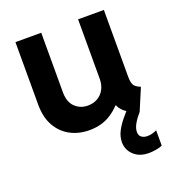

<svg xmlns="http://www.w3.org/2000/svg" viewBox="-134 -626 853 943"><g transform="rotate(-20 292.5 -155.0)"><path d="M483.7 213.2Q435.7 213.2 406.4 186.2Q377 159.1 376.4 118.8Q376.7 87.9 391.4 60.2Q406.1 32.6 425 10.3Q443.8 -11.9 456.4 -26.8L509.3 7.8Q488.3 31.4 475.5 54Q462.8 76.6 462.8 95.4Q462.8 115.8 475.8 124.1Q488.8 132.5 504.8 132.3Q517.6 132.5 530.4 129Q543.2 125.6 554.6 120.2V200.2Q540.6 206.9 519.7 210Q498.8 213.2 483.7 213.2ZM248.3 7.8Q193.2 7.8 149 -15.6Q104.9 -39.1 79.1 -84.5Q53.3 -130 53.3 -196V-523.1H188.1V-212.1Q188.1 -160.8 215.3 -134.6Q242.6 -108.4 281.7 -108.4Q311 -108.4 333.3 -121.4Q355.6 -134.4 368.2 -157.8Q380.7 -181.2 380.7 -212.1V-523.1H515.5V-173.5Q515.5 -143.8 523.8 -129.8Q532.1 -115.9 557.5 -106.4L509.3 7.8Q457.3 -7.9 431.7 -32.7Q406 -57.5 405.4 -92.6L440 -62.3H374.5L438.9 -102.6Q410.3 -55.6 362.2 -23.9Q314.1 7.8 248.3 7.8Z"/></g></svg>

Font: Reddit Sans
Style: Regular
Weight: 400
Designer: Stephen Hutchings
Foundry: Reddit
Version: Version 1.014